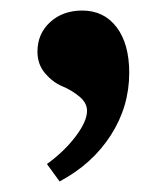

<svg xmlns="http://www.w3.org/2000/svg" viewBox="-20 -185 317 364"><path d="M93 159 69 126Q102 102 123.5 73.5Q145 45 145 25Q145 10 130.5 -2Q116 -14 98 -21.5Q80 -29 65.5 -46Q51 -63 51 -87Q51 -121 75 -143Q99 -165 136 -165Q177 -165 201 -133.5Q225 -102 225 -47Q225 17 190 71.5Q155 126 93 159Z"/></svg>

Font: Libre Caslon Text
Style: Bold
Weight: 700
Designer: Pablo Impallari, Rodrigo Fuenzalida
Foundry: Pablo Impallari, Rodrigo Fuenzalida
Version: Version 1.002